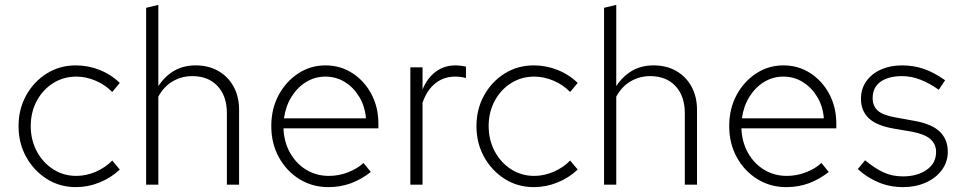

<svg xmlns="http://www.w3.org/2000/svg" viewBox="-20 -757 3942 787"><path d="M291 10Q225 10 172 -23.5Q119 -57 87.5 -113.5Q56 -170 56 -240Q56 -310 87.5 -366.5Q119 -423 172 -456Q225 -489 291 -489Q341 -489 388 -470.5Q435 -452 471 -417L440 -380Q412 -409 372.5 -426Q333 -443 293 -443Q240 -443 197.5 -416Q155 -389 130.5 -343Q106 -297 106 -240Q106 -184 130.5 -137.5Q155 -91 197.5 -63.5Q240 -36 293 -36Q333 -36 372.5 -53Q412 -70 440 -99L471 -62Q435 -28 388 -9Q341 10 291 10Z M579 0V-725L629 -737V-404Q656 -445 694 -467Q732 -489 782 -489Q835 -489 875 -466Q915 -443 937.5 -402Q960 -361 960 -307V0H910V-293Q910 -363 872 -404Q834 -445 768 -445Q725 -445 688.5 -424Q652 -403 629 -361V0Z M1326 10Q1260 10 1207 -23Q1154 -56 1123 -112.5Q1092 -169 1092 -240Q1092 -311 1122 -367Q1152 -423 1202.5 -456Q1253 -489 1314 -489Q1375 -489 1424 -457.5Q1473 -426 1502 -372Q1531 -318 1531 -250V-231H1142Q1144 -175 1169 -130.5Q1194 -86 1235.5 -61Q1277 -36 1328 -36Q1368 -36 1406 -50.5Q1444 -65 1470 -89L1500 -52Q1460 -21 1417.5 -5.5Q1375 10 1326 10ZM1144 -272H1480Q1476 -321 1453 -359.5Q1430 -398 1394 -420.5Q1358 -443 1314 -443Q1271 -443 1235 -421Q1199 -399 1175 -360.5Q1151 -322 1144 -272Z M1662 0V-481H1712V-390Q1731 -437 1766 -463Q1801 -489 1847 -489Q1858 -489 1869 -487.5Q1880 -486 1890 -484V-437Q1881 -440 1869 -441.5Q1857 -443 1846 -443Q1799 -443 1764.5 -415.5Q1730 -388 1712 -336V0Z M2168 10Q2102 10 2049 -23.5Q1996 -57 1964.5 -113.5Q1933 -170 1933 -240Q1933 -310 1964.5 -366.5Q1996 -423 2049 -456Q2102 -489 2168 -489Q2218 -489 2265 -470.5Q2312 -452 2348 -417L2317 -380Q2289 -409 2249.5 -426Q2210 -443 2170 -443Q2117 -443 2074.5 -416Q2032 -389 2007.5 -343Q1983 -297 1983 -240Q1983 -184 2007.5 -137.5Q2032 -91 2074.5 -63.5Q2117 -36 2170 -36Q2210 -36 2249.5 -53Q2289 -70 2317 -99L2348 -62Q2312 -28 2265 -9Q2218 10 2168 10Z M2456 0V-725L2506 -737V-404Q2533 -445 2571 -467Q2609 -489 2659 -489Q2712 -489 2752 -466Q2792 -443 2814.5 -402Q2837 -361 2837 -307V0H2787V-293Q2787 -363 2749 -404Q2711 -445 2645 -445Q2602 -445 2565.5 -424Q2529 -403 2506 -361V0Z M3203 10Q3137 10 3084 -23Q3031 -56 3000 -112.5Q2969 -169 2969 -240Q2969 -311 2999 -367Q3029 -423 3079.5 -456Q3130 -489 3191 -489Q3252 -489 3301 -457.5Q3350 -426 3379 -372Q3408 -318 3408 -250V-231H3019Q3021 -175 3046 -130.5Q3071 -86 3112.5 -61Q3154 -36 3205 -36Q3245 -36 3283 -50.5Q3321 -65 3347 -89L3377 -52Q3337 -21 3294.5 -5.5Q3252 10 3203 10ZM3021 -272H3357Q3353 -321 3330 -359.5Q3307 -398 3271 -420.5Q3235 -443 3191 -443Q3148 -443 3112 -421Q3076 -399 3052 -360.5Q3028 -322 3021 -272Z M3682 10Q3627 10 3580 -10Q3533 -30 3496 -64L3526 -100Q3567 -66 3602.5 -50Q3638 -34 3681 -34Q3740 -34 3778.5 -61Q3817 -88 3817 -134Q3817 -166 3794 -186.5Q3771 -207 3719 -217L3643 -230Q3573 -242 3541 -272.5Q3509 -303 3509 -352Q3509 -393 3531 -424Q3553 -455 3591 -472Q3629 -489 3677 -489Q3725 -489 3767 -474.5Q3809 -460 3854 -428L3828 -389Q3790 -416 3752.5 -430.5Q3715 -445 3677 -445Q3622 -445 3589.5 -422Q3557 -399 3557 -355Q3557 -323 3577.5 -304Q3598 -285 3649 -276L3726 -262Q3800 -249 3832.5 -217Q3865 -185 3865 -135Q3865 -93 3840.5 -60Q3816 -27 3774.5 -8.5Q3733 10 3682 10Z"/></svg>

Font: Red Hat Text VF
Style: Regular
Weight: 300
Designer: Pentagram, MCKL
Foundry: Pentagram, MCKL
Version: Version 1.023